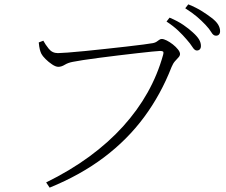

<svg xmlns="http://www.w3.org/2000/svg" viewBox="-20 -821 1040 882"><path d="M192 17Q302 -37 390 -101.5Q478 -166 545 -240Q612 -314 658 -396Q704 -478 729 -568Q733 -582 728.5 -584.5Q724 -587 715 -587Q707 -587 678.5 -584Q650 -581 609.5 -576.5Q569 -572 524 -566.5Q479 -561 436.5 -555.5Q394 -550 361.5 -545Q329 -540 315 -537Q293 -533 277.5 -523.5Q262 -514 248 -514Q236 -514 219.5 -525Q203 -536 189 -550Q175 -564 170 -574Q166 -582 163 -593.5Q160 -605 158 -626L179 -634Q188 -617 204 -597Q220 -577 246 -577Q258 -577 291 -579.5Q324 -582 370 -586.5Q416 -591 465.5 -596.5Q515 -602 560.5 -607Q606 -612 639 -616.5Q672 -621 683 -623Q693 -625 699.5 -629.5Q706 -634 711.5 -638Q717 -642 723 -642Q732 -642 746 -635Q760 -628 774 -617Q788 -606 797.5 -594Q807 -582 807 -573Q807 -565 800 -557.5Q793 -550 784 -540Q775 -530 768 -513Q719 -387 642 -283Q565 -179 457.5 -98Q350 -17 208 41ZM884 -589Q874 -589 864 -605Q854 -621 837 -640Q821 -659 799 -680Q777 -701 745 -722L759 -740Q797 -724 823 -706Q849 -688 866 -672Q886 -654 894.5 -639.5Q903 -625 903 -610Q903 -600 898 -594.5Q893 -589 884 -589ZM972 -657Q960 -657 951 -672.5Q942 -688 924 -707Q906 -726 885 -744Q864 -762 831 -783L845 -801Q882 -786 908 -769.5Q934 -753 952 -739Q973 -723 982 -708Q991 -693 991 -678Q991 -668 986 -662.5Q981 -657 972 -657Z"/></svg>

Font: Noto Serif KR ExtraLight
Style: Regular
Weight: 200
Designer: Ryoko NISHIZUKA 西塚涼子 (kana & ideographs); Frank Grießhammer (Latin, Greek & Cyrillic); Wenlong ZHANG 张文龙 (bopomofo); San
Foundry: Adobe
Version: Version 2.002-H1;hotconv 1.1.0;makeotfexe 2.6.0